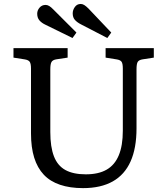

<svg xmlns="http://www.w3.org/2000/svg" viewBox="-20 -946 850 980"><path d="M403.8 14.2Q336.9 14.2 286.4 -2.9Q235.8 -20 203.4 -54.4Q170.9 -88.9 154.5 -141.4Q138.2 -193.8 138.2 -265.1V-596.2Q138.2 -621.1 131.6 -630.6Q125 -640.1 105 -643.1L48.8 -651.9V-700.2H325.2V-651.9L267.1 -643.1Q249 -640.1 242.9 -629.6Q236.8 -619.1 236.8 -591.8V-272Q236.8 -195.8 255.4 -147.9Q273.9 -100.1 314 -78.1Q354 -56.2 418 -56.2Q482.9 -56.2 524.4 -80.1Q565.9 -104 586.4 -153.6Q606.9 -203.1 606.9 -278.8V-596.2Q606.9 -621.1 600.6 -630.6Q594.2 -640.1 574.2 -643.1L519 -651.9V-700.2H765.1V-651.9L708 -643.1Q689 -640.1 682.9 -630.1Q676.8 -620.1 676.8 -591.8V-291Q676.8 -189.9 646.5 -122.1Q616.2 -54.2 555.4 -20Q494.6 14.2 403.8 14.2ZM527.8 -752 393.1 -821.8Q374 -831.5 362.5 -844.2Q351.1 -856.9 351.1 -877.9Q351.1 -895 362.1 -910.4Q373 -925.8 392.1 -925.8Q400.9 -925.8 409.9 -920.4Q418.9 -915 431.2 -902.8L547.9 -779.8ZM350.1 -752 211.9 -819.8Q192.9 -828.6 181.4 -841.8Q169.9 -855 169.9 -876Q169.9 -893.1 181.9 -907Q193.8 -920.9 212.9 -920.9Q221.7 -920.9 231 -915.5Q240.2 -910.2 252 -897.9L370.1 -779.8Z"/></svg>

Font: Literata
Style: Regular
Weight: 400
Designer: Latin by Veronika Burian and Jose Scaglione. Greek by Irene Vlachou. Cyrillic by Vera Evstafieva.
Foundry: TypeTogether
Version: Version 3.002